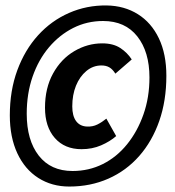

<svg xmlns="http://www.w3.org/2000/svg" viewBox="-20 -675 640 704"><path d="M234 9Q170 9 120.5 -22.5Q71 -54 43.5 -113Q16 -172 16 -252Q16 -343 43.5 -417.5Q71 -492 119.5 -545.5Q168 -599 233 -627.5Q298 -656 371 -655Q436 -654 485.5 -623Q535 -592 562.5 -534.5Q590 -477 590 -397Q590 -306 564 -231.5Q538 -157 490.5 -103Q443 -49 377.5 -20Q312 9 234 9ZM246 -48Q306 -48 357 -73.5Q408 -99 446 -146Q484 -193 506 -255.5Q528 -318 528 -391Q528 -485 483.5 -541.5Q439 -598 358 -598Q299 -598 248.5 -572.5Q198 -547 159.5 -501.5Q121 -456 99.5 -394Q78 -332 78 -258Q78 -161 122 -104.5Q166 -48 246 -48ZM279 -128Q217 -128 181 -169Q145 -210 145 -280Q145 -352 174.5 -405.5Q204 -459 252.5 -487.5Q301 -516 355 -516Q395 -516 421 -499Q447 -482 463 -457L403 -405Q393 -421 381 -428Q369 -435 352 -435Q321 -435 296.5 -414.5Q272 -394 258.5 -360.5Q245 -327 245 -285Q245 -250 259 -231Q273 -212 299 -211Q320 -210 337 -218.5Q354 -227 370 -240L406 -176Q383 -156 350.5 -142Q318 -128 279 -128Z"/></svg>

Font: Source Code Pro ExtraLight
Style: Bold Italic
Weight: 700
Italic angle: -11°
Monospace: yes
Version: Version 1.016;hotconv 1.0.116;makeotfexe 2.5.65601